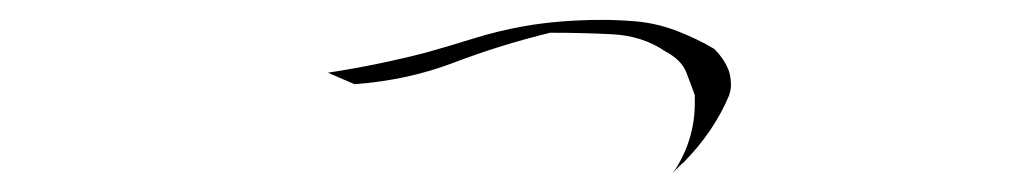

<svg xmlns="http://www.w3.org/2000/svg" viewBox="-20 -247 1040 197"><path d="M692.9 -141.6Q692.9 -104.5 672.9 -73.2Q671.4 -71.3 669.9 -69.3Q674.8 -74.2 677.5 -76.9Q680.2 -79.6 681.2 -80.1Q712.4 -111.8 728 -148.9Q730 -155.3 730 -159.2Q730 -167.5 728 -173.8Q723.6 -186 712.9 -196.8Q695.8 -207 675 -215.1Q654.3 -223.1 632.3 -225.1Q613.3 -226.6 598.6 -226.6Q554.7 -226.6 518.1 -220.2Q490.7 -215.3 465.8 -207.5Q440.9 -199.7 416.5 -192.9Q367.2 -180.2 316.4 -172.4L343.8 -160.6Q397.9 -164.6 445.3 -182.6Q492.7 -200.7 544.4 -213.4H544.9Q577.1 -213.4 607.4 -211.9Q639.2 -210.4 662.6 -194.3Q679.2 -185.5 684.1 -172.9Q688.5 -161.6 692.9 -149.4Q692.9 -145 692.9 -141.6Z"/></svg>

Font: Bakudai
Style: Light
Weight: 300
Version: Version 1.48